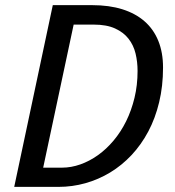

<svg xmlns="http://www.w3.org/2000/svg" viewBox="-20 -731 683 751"><path d="M35.6 0 186.5 -710.9H339.8Q407.2 -710.9 459 -694.6Q510.7 -678.2 545.9 -647.2Q581.1 -616.2 599.4 -570.8Q617.7 -525.4 617.7 -466.8Q617.7 -394 602.5 -331.1Q587.4 -268.1 559.8 -216.3Q532.2 -164.6 494.4 -124.3Q456.5 -84 410.9 -56.4Q365.2 -28.8 314 -14.4Q262.7 0 208.5 0ZM268.1 -634.8 148.9 -75.2H222.2Q258.3 -75.2 294.2 -87.9Q330.1 -100.6 363 -124Q396 -147.5 424.3 -181.2Q452.6 -214.8 473.4 -256.8Q494.1 -298.8 506.1 -348.4Q518.1 -397.9 518.1 -453.6Q518.1 -488.8 510.3 -521.5Q502.4 -554.2 482.9 -579.3Q463.4 -604.5 430.2 -619.6Q397 -634.8 346.2 -634.8Z"/></svg>

Font: Ufes Sans
Style: Italic
Weight: 400
Designer: Ricardo Esteves & Filipe Motta
Foundry: ProDesignUfes - Ricardo Esteves, Filipe Motta
Version: Version 2.0